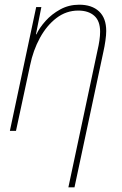

<svg xmlns="http://www.w3.org/2000/svg" viewBox="-20 -557 521 817"><path d="M395 -343Q400 -364 403 -384.5Q406 -405 406 -422Q406 -468 381 -490Q356 -512 313 -512Q262 -512 220.5 -480.5Q179 -449 150 -396Q121 -343 108 -279L48 0H22L134 -527H156L133 -411H135Q148 -439 174 -468Q200 -497 236.5 -517Q273 -537 317 -537Q371 -537 401.5 -508.5Q432 -480 432 -425Q432 -408 428.5 -383.5Q425 -359 420 -337L297 240H271Z"/></svg>

Font: Noto Sans SemiCondensed Thin
Style: Italic
Weight: 100
Width: 4
Italic angle: -12°
Designer: Monotype Design Team
Foundry: Monotype Imaging Inc.
Version: Version 2.013; ttfautohint (v1.8.4.7-5d5b)